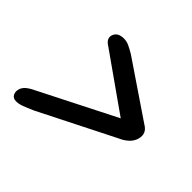

<svg xmlns="http://www.w3.org/2000/svg" viewBox="-123 -728 772 772"><g transform="rotate(45 263.0 -342.0)"><path d="M406.5 -342 411 -356 73.5 -185Q52 -175 40.2 -164.5Q28.5 -154 25 -142.5Q19.5 -125.5 26.5 -112.5Q33.5 -99.5 50.5 -99.5Q66 -99.5 83.5 -106Q101 -112.5 127 -124L447.5 -285.5Q470.5 -295.5 485.2 -309.8Q500 -324 505 -342Q515.5 -379 481.5 -398.5L242.5 -560.5Q223 -572 208.8 -578.5Q194.5 -585 179 -585Q143 -585 135 -557.5Q132 -547 137 -537Q142 -527 157.5 -517.5Z"/></g></svg>

Font: Fraunces ExtraBold
Style: Italic
Weight: 800
Italic angle: -16°
Version: Version 1.000;[b76b70a41]